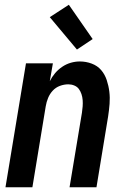

<svg xmlns="http://www.w3.org/2000/svg" viewBox="-20 -786 540 806"><path d="M3 0 89 -520H202L189 -445Q198 -463 211 -478.5Q224 -494 241 -505.5Q258 -517 277 -522.5Q296 -528 315 -528Q341 -528 365 -519Q389 -510 404.5 -492Q420 -474 428 -450Q436 -426 439 -401Q442 -376 440 -350Q438 -324 434 -298L385 0H272L324 -313Q326 -326 327 -339.5Q328 -353 327 -366Q326 -379 322 -391Q318 -403 311 -412.5Q304 -422 292 -427Q280 -432 267 -432Q249 -432 231.5 -425.5Q214 -419 201.5 -405.5Q189 -392 182 -375Q175 -358 172 -340L116 0ZM303 -578 189 -714 269 -766 369 -622Z"/></svg>

Font: Iosevka Term Curly Oblique
Style: Bold
Weight: 700
Italic angle: -9°
Designer: Belleve Invis
Foundry: Belleve Invis
Version: Version 32.3.0